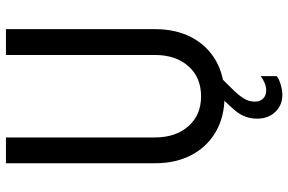

<svg xmlns="http://www.w3.org/2000/svg" viewBox="-180 -580 960 639"><g transform="rotate(-90 299.5 -260.0)"><path d="M298.8 7.8Q231.4 7.8 181.4 -21Q131.3 -49.8 103.8 -101.8Q76.2 -153.8 76.2 -223.6V-719.7H162.1V-223.6Q162.1 -154.8 199.5 -112.5Q236.8 -70.3 298.8 -70.3Q361.8 -70.3 399.2 -112.5Q436.5 -154.8 436.5 -223.6V-719.7H522.5V-223.6Q522.5 -153.8 495.1 -101.8Q467.8 -49.8 417.5 -21Q367.2 7.8 298.8 7.8ZM303.7 200.2Q269.5 200.2 247.1 176.8Q224.6 153.3 224.6 116.2Q224.6 75.7 250.7 44.2Q276.9 12.7 315.4 -22.5L356.4 0Q337.9 19 320.6 36.4Q303.2 53.7 292.2 71.3Q281.2 88.9 281.2 108.4Q281.2 126 291.5 136.2Q301.8 146.5 318.4 146.5Q331.5 146.5 345.2 140.4Q358.9 134.3 366.2 127.9V181.6Q356 189.5 337.6 194.8Q319.3 200.2 303.7 200.2Z"/></g></svg>

Font: Reddit Sans Condensed
Style: Regular
Weight: 400
Designer: Stephen Hutchings
Foundry: Reddit
Version: Version 1.014